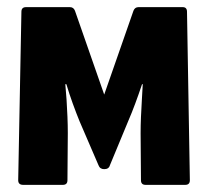

<svg xmlns="http://www.w3.org/2000/svg" viewBox="-20 -518 584 538"><path d="M45 0Q31 0 31 -13L40 -485Q40 -498 53 -498H176Q186 -498 190 -488L272 -253L354 -488Q358 -498 368 -498H492Q504 -498 504 -485L512 -13Q512 0 499 0H388Q375 0 375 -13L374 -145Q374 -166 375 -190Q376 -214 377.5 -238Q379 -262 380 -282H378Q369 -255 359 -228Q349 -201 339 -178L288 -55Q285 -44 272 -44Q260 -44 256 -55L203 -178Q194 -200 184 -227.5Q174 -255 166 -282H163Q165 -262 166.5 -238.5Q168 -215 169 -191Q170 -167 170 -145L169 -13Q169 0 156 0Z"/></svg>

Font: Sofia Sans Condensed Black
Style: Regular
Weight: 900
Designer: Botio Nikoltchev, Ani Petrova
Foundry: lettersoup
Version: Version 4.101